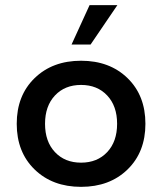

<svg xmlns="http://www.w3.org/2000/svg" viewBox="-20 -716 630 746"><path d="M475.5 -57.5Q406 10 295 10Q184 10 114.5 -57.5Q45 -125 45 -235Q45 -345 114.5 -412.5Q184 -480 295 -480Q406 -480 475.5 -412.5Q545 -345 545 -235Q545 -125 475.5 -57.5ZM193.5 -125Q232 -84 295 -84Q358 -84 396.5 -125Q435 -166 435 -235Q435 -304 396.5 -345Q358 -386 295 -386Q232 -386 193.5 -345Q155 -304 155 -235Q155 -166 193.5 -125ZM332 -543H258L328 -696H436Z"/></svg>

Font: Celebes SemiBold
Style: Regular
Weight: 600
Designer: Anugrah Pasau
Foundry: Lafontype
Version: Version 1.000